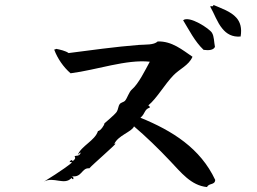

<svg xmlns="http://www.w3.org/2000/svg" viewBox="-20 -792 1040 778"><path d="M955 -644C961 -679 953 -703 938 -720C915 -746 877 -758 845 -772C843 -761 834 -771 832 -765C848 -737 860 -701 881 -676C898 -655 921 -641 955 -644ZM851 -602C847 -622 848 -644 839 -659C829 -676 747 -730 722 -710C746 -671 769 -624 805 -590C827 -587 845 -589 851 -602ZM852 -63C792 -191 679 -262 549 -315C569 -331 564 -349 587 -356C588 -362 583 -362 581 -365C616 -394 647 -450 683 -487C708 -513 745 -527 760 -562C720 -589 677 -626 619 -624C603 -609 571 -612 543 -610C451 -603 336 -587 258 -577C246 -586 223 -591 208 -594C206 -591 201 -594 200 -590C213 -555 237 -520 266 -495C374 -509 491 -552 587 -542C568 -507 541 -452 515 -430C502 -419 496 -394 486 -383C481 -378 470 -377 465 -370C459 -362 459 -348 453 -339C443 -325 408 -297 403 -292C404 -286 387 -261 377 -261C365 -222 309 -201 295 -164C295 -164 305 -176 307 -173C301 -156 287 -164 282 -158C291 -149 274 -139 274 -139C272 -149 262 -139 262 -135C266 -135 270 -137 271 -133C240 -106 158 -56 158 -56C197 -78 241 -39 270 -71C270 -71 272 -65 277 -66C280 -76 270 -78 270 -78C313 -71 310 -113 342 -110C356 -126 448 -205 449 -211L443 -208C457 -243 515 -258 523 -280C570 -240 622 -190 670 -139C713 -94 754 -40 819 -34C826 -51 851 -41 852 -63Z"/></svg>

Font: Yuji Syuku Std R
Style: Regular
Weight: 400
Designer: Kataoka Yuji
Foundry: Kinuta Font Factory
Version: Version 3.000;hotconv 1.0.111;makeotfexe 2.5.65597